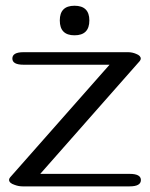

<svg xmlns="http://www.w3.org/2000/svg" viewBox="-20 -662 533 682"><path d="M244.6 -641.6Q297.4 -641.6 297.4 -589.4Q297.4 -536.6 244.6 -536.6Q192.4 -536.6 192.4 -589.4Q192.4 -641.6 244.6 -641.6ZM440.4 0H60.1Q45.9 0 31.7 -5.4Q12.2 -11.7 12.2 -23.4Q12.2 -27.3 16.1 -32.2L369.1 -432.1H63.5Q23.9 -432.1 23.9 -454.1Q23.9 -476.6 63.5 -476.6H434.6Q449.7 -476.6 463.4 -470.7Q480 -464.4 480 -453.6Q480 -449.7 476.1 -444.8L123 -44.4H440.4Q480.5 -44.4 480.5 -22.5Q480.5 0 440.4 0Z"/></svg>

Font: Gayathri
Style: Regular
Weight: 400
Designer: Binoy Dominic <binoy.domenic@gmail.com>
Foundry: SMC
Version: Version 1.000